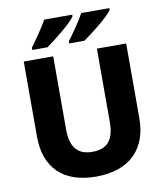

<svg xmlns="http://www.w3.org/2000/svg" viewBox="-99 -1012 950 1104"><g transform="rotate(-10 376.0 -460.5)"><path d="M615 -921V-931H451C427 -886 381 -822 353 -784V-771H441C492 -806 594 -886 615 -921ZM398 -921V-931H235C210 -886 165 -822 137 -784V-771H226C275 -806 377 -886 398 -921ZM675 -277V-714H504V-287C504 -184 466 -134 376 -134C292 -134 249 -182 249 -286V-714H77V-275C77 -95 180 10 373 10C575 10 675 -104 675 -277Z"/></g></svg>

Font: Noto Sans Lao UI ExtBd
Style: Regular
Weight: 800
Designer: Monotype Design Team
Foundry: Monotype Imaging Inc.
Version: Version 2.000